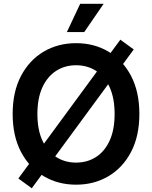

<svg xmlns="http://www.w3.org/2000/svg" viewBox="-20 -966 804 1015"><path d="M382.3 10.3Q286.6 10.3 210.7 -34.7Q134.8 -79.6 90.8 -163.3Q46.9 -247.1 46.9 -363.3Q46.9 -480.5 90.8 -564.2Q134.8 -647.9 210.7 -692.9Q286.6 -737.8 382.3 -737.8Q478 -737.8 553.7 -692.9Q629.4 -647.9 673.1 -564.2Q716.8 -480.5 716.8 -363.3Q716.8 -247.1 673.1 -163.3Q629.4 -79.6 553.7 -34.7Q478 10.3 382.3 10.3ZM382.3 -106.4Q441.4 -106.4 487.5 -136Q533.7 -165.5 559.8 -222.9Q585.9 -280.3 585.9 -363.3Q585.9 -446.8 559.8 -504.4Q533.7 -562 487.5 -591.6Q441.4 -621.1 382.3 -621.1Q322.8 -621.1 276.6 -591.3Q230.5 -561.5 204.1 -504.2Q177.7 -446.8 177.7 -363.3Q177.7 -280.3 204.1 -223.1Q230.5 -166 276.6 -136.2Q322.8 -106.4 382.3 -106.4ZM147.9 29.3 77.1 -22.5 616.2 -756.3 687 -704.6ZM333.5 -796.4 403.8 -945.8H527.8L425.3 -796.4Z"/></svg>

Font: Inter 18pt SemiBold
Style: Regular
Weight: 600
Designer: Rasmus Andersson
Foundry: rsms
Version: Version 4.001;git-66647c0bb